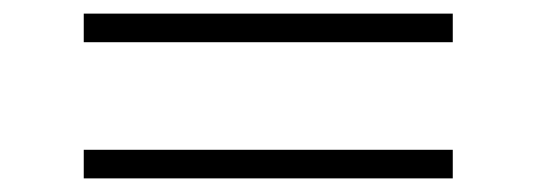

<svg xmlns="http://www.w3.org/2000/svg" viewBox="-20 -427 788 282"><path d="M103 -365V-407H645V-365ZM103 -165V-207H645V-165Z"/></svg>

Font: Nunito Sans 10pt Expanded ExtraLight
Style: Regular
Weight: 250
Width: 7
Designer: Vernon Adams
Foundry: Vernon Adams
Version: Version 3.101;gftools[0.9.27]